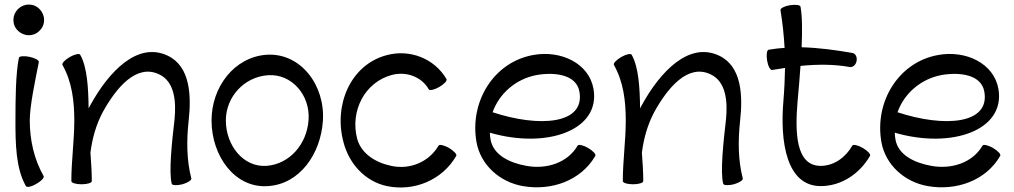

<svg xmlns="http://www.w3.org/2000/svg" viewBox="-20 -797 4463 845"><path d="M174 -709C174 -727 167 -744 154 -757C142 -770 125 -777 107 -777C89 -777 72 -770 59 -757C46 -744 39 -727 39 -709C39 -691 46 -674 59 -662C72 -649 89 -642 107 -642C125 -642 142 -649 154 -662C167 -674 174 -691 174 -709ZM63 -542C49 -473 48 -359 48 -267C48 -167 49 -57 94 22C98 29 119 25 140 12C162 0 176 -16 172 -22C130 -96 111 -181 111 -267C111 -330 134 -439 151 -524C152 -532 134 -542 109 -547C85 -552 64 -550 63 -542Z M255 -511C297 -437 307 -351 307 -267C307 -178 294 -89 294 0C294 8 314 14 339 14C364 14 384 8 384 0C384 -42 381 -83 378 -125C386 -188 403 -249 433 -305C493 -413 581 -517 680 -470C749 -438 756 -350 748 -270C737 -176 722 -38 736 12C738 19 759 20 783 14C807 7 824 -4 822 -12C801 -93 801 -179 810 -263C823 -378 817 -505 718 -552C585 -615 459 -482 378 -335C375 -330 373 -325 370 -320C369 -408 364 -502 333 -556C329 -563 308 -558 287 -546C265 -533 251 -518 255 -511Z M1160 22C1299 13 1391 -119 1401 -264C1412 -423 1302 -566 1153 -556C1011 -546 911 -414 911 -267C911 -109 1015 33 1160 22ZM974 -267C974 -371 1055 -459 1160 -466C1264 -473 1346 -378 1338 -269C1331 -164 1256 -75 1153 -67C1051 -60 974 -157 974 -267Z M1945 -449C1892 -540 1783 -582 1681 -554C1523 -512 1447 -335 1492 -170C1517 -75 1588 2 1683 22C1803 47 1927 -5 1988 -111C1992 -118 1977 -133 1956 -146C1934 -158 1914 -163 1910 -156C1868 -84 1784 -49 1702 -67C1634 -81 1570 -120 1552 -186C1520 -308 1585 -435 1704 -467C1767 -484 1835 -460 1867 -404C1871 -397 1892 -402 1913 -414C1935 -427 1949 -442 1945 -449Z M2600 -111C2604 -118 2590 -133 2568 -146C2547 -158 2526 -163 2522 -156C2478 -80 2385 -51 2297 -67C2224 -80 2151 -114 2139 -183C2137 -193 2136 -203 2136 -213C2387 -140 2624 -224 2592 -406C2572 -519 2448 -577 2327 -555C2153 -524 2046 -350 2077 -172C2095 -71 2179 4 2281 22C2407 44 2537 -2 2600 -111ZM2343 -467C2426 -481 2517 -467 2530 -394C2556 -250 2354 -235 2148 -303C2177 -385 2250 -450 2343 -467Z M2682 -511C2724 -437 2734 -351 2734 -267C2734 -178 2721 -89 2721 0C2721 8 2741 14 2766 14C2791 14 2811 8 2811 0C2811 -42 2808 -83 2805 -125C2813 -188 2830 -249 2860 -305C2920 -413 3008 -517 3107 -470C3176 -438 3183 -350 3175 -270C3164 -176 3149 -38 3163 12C3165 19 3186 20 3210 14C3234 7 3251 -4 3249 -12C3228 -93 3228 -179 3237 -263C3250 -378 3244 -505 3145 -552C3012 -615 2886 -482 2805 -335C2802 -330 2800 -325 2797 -320C2796 -408 2791 -502 2760 -556C2756 -563 2735 -558 2714 -546C2692 -533 2678 -518 2682 -511Z M3378 -489C3397 -492 3416 -495 3435 -498C3434 -450 3432 -403 3428 -355C3412 -173 3441 22 3592 22C3683 22 3763 -32 3809 -111C3813 -118 3799 -133 3777 -146C3756 -158 3735 -163 3731 -156C3702 -105 3651 -67 3592 -67C3481 -67 3479 -216 3490 -349C3495 -398 3499 -453 3503 -507C3576 -514 3648 -515 3720 -502C3734 -500 3747 -512 3750 -529C3753 -546 3745 -562 3731 -564C3657 -577 3582 -587 3508 -589C3511 -660 3511 -725 3503 -768C3502 -775 3481 -778 3456 -774C3432 -770 3413 -760 3415 -752C3424 -697 3430 -642 3433 -586C3409 -585 3386 -582 3362 -578C3355 -576 3352 -555 3356 -531C3360 -506 3370 -488 3378 -489Z M4382 -111C4386 -118 4372 -133 4350 -146C4329 -158 4308 -163 4304 -156C4260 -80 4167 -51 4079 -67C4006 -80 3933 -114 3921 -183C3919 -193 3918 -203 3918 -213C4169 -140 4406 -224 4374 -406C4354 -519 4230 -577 4109 -555C3935 -524 3828 -350 3859 -172C3877 -71 3961 4 4063 22C4189 44 4319 -2 4382 -111ZM4125 -467C4208 -481 4299 -467 4312 -394C4338 -250 4136 -235 3930 -303C3959 -385 4032 -450 4125 -467Z"/></svg>

Font: Nupuram
Style: Regular
Weight: 400
Designer: Santhosh Thottingal (santhosh.thottingal@gmail.com)
Foundry: SMC
Version: Version 1.000